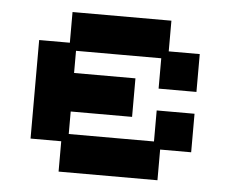

<svg xmlns="http://www.w3.org/2000/svg" viewBox="-41 -503 674 561"><g transform="rotate(5 296.0 -222.0)"><path d="M150 12V-77H60V-366H150V-456H440V-366H531V-255H420V-344H170V-279H350V-166H170V-100H420V-191H531V-78H440V12Z"/></g></svg>

Font: Pixelify Sans Medium
Style: Regular
Weight: 500
Designer: Stefie Justprince
Foundry: Typecalism Foundryline
Version: Version 1.000;February 13, 2025;FontCreator 15.0.0.3015 64-b